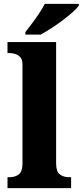

<svg xmlns="http://www.w3.org/2000/svg" viewBox="-20 -979 430 999"><path d="M19 0V-57H30Q59 -57 78 -72Q97 -87 97 -128V-644Q97 -670 84.5 -682.5Q72 -695 56.5 -699Q41 -703 30 -703H19V-760H272V-128Q272 -87 291 -72Q310 -57 339 -57H350V0ZM112 -812Q127 -831 146.5 -857Q166 -883 184 -910Q202 -937 213 -959H390V-949Q381 -936 358.5 -916Q336 -896 307 -874Q278 -852 247.5 -832.5Q217 -813 192 -799H112Z"/></svg>

Font: Noto Serif ExtraBold
Style: Regular
Weight: 800
Designer: Monotype Design Team
Foundry: Monotype Imaging Inc.
Version: Version 2.014